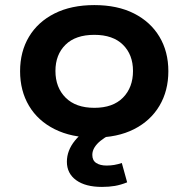

<svg xmlns="http://www.w3.org/2000/svg" viewBox="-20 -531 741 755"><path d="M351 10Q261 10 195 -23Q129 -56 94 -115Q59 -174 59 -251Q59 -328 94 -386.5Q129 -445 194.5 -478Q260 -511 351 -511Q442 -511 507 -478Q572 -445 607 -386.5Q642 -328 642 -251Q642 -174 607 -115Q572 -56 507 -23Q442 10 351 10ZM351 -107Q424 -107 463.5 -147Q503 -187 503 -252Q503 -316 463.5 -355Q424 -394 351 -394Q277 -394 237.5 -355Q198 -316 198 -252Q198 -187 238 -147Q278 -107 351 -107ZM381 204Q316 204 279.5 177.5Q243 151 243 105Q243 61 274.5 22Q306 -17 362 -42L410 0Q391 10 375.5 22.5Q360 35 351.5 49Q343 63 343 78Q343 100 358.5 110Q374 120 399 120Q415 120 429.5 117.5Q444 115 459 110L480 186Q455 196 432 200Q409 204 381 204Z"/></svg>

Font: Nunito Sans 7pt SemiExpanded
Style: Bold
Weight: 700
Width: 6
Designer: Vernon Adams
Foundry: Vernon Adams
Version: Version 3.101;gftools[0.9.27]